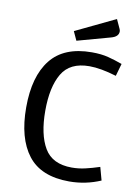

<svg xmlns="http://www.w3.org/2000/svg" viewBox="-99 -983 769 1060"><g transform="rotate(10 285.0 -452.5)"><path d="M496 -852Q496 -822 454 -811L269 -760L246 -810L469 -917L492 -867Q496 -859 496 -852ZM167 -350Q167 -217 211.5 -141.5Q256 -66 365 -66Q403 -66 440 -74.5Q477 -83 520 -97L540 -24Q456 12 364 12Q206 12 133 -82.5Q60 -177 60 -350Q60 -524 134.5 -618Q209 -712 365 -712Q418 -712 457 -702Q496 -692 537 -677L517 -607Q428 -634 365 -634Q256 -634 211.5 -558.5Q167 -483 167 -350Z"/></g></svg>

Font: Voces
Style: Regular
Weight: 400
Designer: Ana Paula Megda, Pablo Ugerman
Foundry: Ana Paula Megda, Pablo Ugerman
Version: Version 1.100